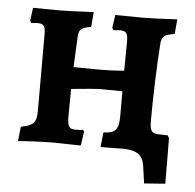

<svg xmlns="http://www.w3.org/2000/svg" viewBox="-48 -553 736 726"><g transform="rotate(5 320.0 -190.5)"><path d="M604 -55 598 -65 562 -66C537 -67 530 -76 530 -115C530 -199 534 -325 540 -406C542 -435 551 -443 591 -449L596 -505C538 -502 491 -500 470 -500L361 -501L354 -452L359 -443C366 -444 377 -445 384 -445C408 -445 414 -436 414 -404L413 -294C378 -291 354 -290 321 -290L221 -291L226 -397C227 -435 234 -442 274 -448L279 -505C222 -502 172 -500 148 -500L49 -501L42 -452L47 -443C53 -444 65 -445 71 -445C95 -445 101 -436 101 -404V-114C101 -70 89 -58 42 -49L36 6C69 3 131 0 168 0C193 0 249 2 274 2L282 -52L277 -58C270 -56 258 -56 248 -56C224 -56 217 -66 218 -109L219 -208C265 -213 317 -217 331 -217L413 -216V-123C413 -71 401 -56 355 -55L349 1C374 1 410 1 437 0C487 2 510 16 516 60L525 124L605 118Z"/></g></svg>

Font: Alegreya SC
Style: Bold
Weight: 700
Designer: Juan Pablo del Peral
Foundry: Huerta Tipografica
Version: Version 2.007;PS 002.007;hotconv 1.0.88;makeotf.lib2.5.64775